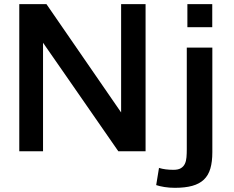

<svg xmlns="http://www.w3.org/2000/svg" viewBox="-20 -731 1129 928"><path d="M885.7 -599.6V-710.9H1005.9V-599.6ZM825.2 176.8Q798.3 176.8 774.4 172.9Q750.5 168.9 734.9 163.6L748.5 80.6Q777.8 89.8 818.4 89.8Q841.3 89.8 854.2 82Q867.2 74.2 873.5 60.8Q879.9 47.4 881.3 29.3Q882.8 11.2 882.8 -9.8V-501H1006.3V4.4Q1006.3 50.8 996.8 83.5Q987.3 116.2 965.6 137Q943.8 157.7 909.4 167.2Q875 176.8 825.2 176.8ZM748.5 80.6 747.1 80.1H748.5ZM73.2 0V-710.9H204.6L565.4 -187.5V-710.9H683.6V0H551.8Q388.2 -236.3 297.1 -367.4Q206.1 -498.5 188 -524.4V0Z"/></svg>

Font: Ride
Style: Bold
Weight: 700
Version: Version 3.000